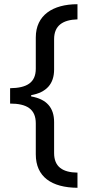

<svg xmlns="http://www.w3.org/2000/svg" viewBox="-20 -734 420 912"><path d="M348 158V86C277 85 237 58 237 -7V-154C237 -222 202 -263 128 -276V-282C201 -295 237 -336 237 -404V-548C237 -613 279 -640 348 -642V-714C231 -714 150 -662 150 -556V-408C150 -341 107 -316 28 -315V-242C107 -242 150 -216 150 -148V-1C150 106 225 157 348 158Z"/></svg>

Font: Noto Sans Mro
Style: Regular
Weight: 400
Designer: Monotype Design Team
Foundry: Monotype Imaging Inc.
Version: Version 2.001